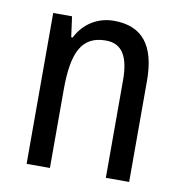

<svg xmlns="http://www.w3.org/2000/svg" viewBox="-67 -610 639 673"><g transform="rotate(10 252.5 -273.5)"><path d="M286 -547C230 -547 180 -518 153 -464H148L138 -537H71V0H154V-279C154 -413 185 -474 270 -474C328 -474 353 -431 353 -347V0H436V-360C436 -488 385 -547 286 -547Z"/></g></svg>

Font: Noto Sans Gujarati Condensed
Style: Regular
Weight: 400
Width: 3
Designer: Jelle Bosma - Monotype Design Team, Universal Thirst
Foundry: Monotype Imaging Inc.
Version: Version 2.106